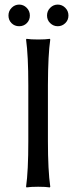

<svg xmlns="http://www.w3.org/2000/svg" viewBox="-20 -818 334 841"><path d="M104 -444.8Q104 -573.7 94.2 -645L96.2 -647.9Q114.3 -645 147.2 -645Q180.2 -645 198.2 -647.9L200.2 -645Q190.4 -579.1 189.9 -444.8V-200.2Q189.9 -71.3 200.2 0L198.2 2.9Q180.2 0 147 0Q113.8 0 96.2 2.9L94.2 0Q104 -67.9 104 -200.2ZM30.5 -716.6Q17.1 -730 17.1 -750Q17.1 -770 31 -783.9Q44.9 -797.9 64 -797.9Q83 -797.9 96.9 -783.9Q110.8 -770 110.8 -750Q110.8 -730 97.4 -716.6Q84 -703.1 64 -703.1Q43.9 -703.1 30.5 -716.6ZM200 -716.6Q186 -730 186 -750Q186 -770 200 -783.9Q213.9 -797.9 232.9 -797.9Q252 -797.9 265.9 -783.9Q279.8 -770 279.8 -750Q279.8 -730 265.9 -716.6Q252 -703.1 232.9 -703.1Q213.9 -703.1 200 -716.6Z"/></svg>

Font: Biolilbert
Style: Regular
Weight: 400
Designer: Philipp H. Poll
Foundry: Philipp H. Poll
Version: Version 1.1.0